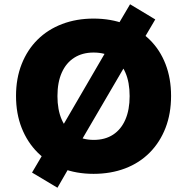

<svg xmlns="http://www.w3.org/2000/svg" viewBox="-20 -803 877 899"><path d="M418 11Q337 11 270.5 -15Q204 -41 156 -89Q108 -137 81.5 -204Q55 -271 55 -354Q55 -436 81.5 -503Q108 -570 156 -617.5Q204 -665 271 -690.5Q338 -716 418 -716Q499 -716 565.5 -690.5Q632 -665 680.5 -617.5Q729 -570 755 -503Q781 -436 781 -354Q781 -271 755 -204Q729 -137 681 -88.5Q633 -40 566 -14.5Q499 11 418 11ZM419 -148Q472 -148 509.5 -172.5Q547 -197 567 -243Q587 -289 587 -353Q587 -418 567 -463.5Q547 -509 509.5 -533Q472 -557 418 -557Q366 -557 328 -533Q290 -509 269.5 -463.5Q249 -418 249 -353Q249 -289 269 -243Q289 -197 327.5 -172.5Q366 -148 419 -148ZM249 76 130 5 206 -124 266 -201 486 -579 513 -654 589 -783 707 -712 631 -583 572 -506 351 -128 324 -54Z"/></svg>

Font: Nunito Sans 9pt Black
Style: Regular
Weight: 900
Version: Version 3.101;gftools[0.9.27]